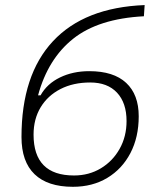

<svg xmlns="http://www.w3.org/2000/svg" viewBox="-20 -716 626 746"><path d="M263.2 9.8Q165 9.8 114.3 -39.1Q63.5 -87.9 63.5 -183.6Q63.5 -424.8 185.8 -555.9Q308.1 -687 542 -696.3L539.1 -652.8Q362.8 -643.6 264.6 -565.7Q166.5 -487.8 127.9 -345.7H137.7Q162.6 -390.6 212.9 -415Q263.2 -439.5 326.7 -439.5Q421.4 -439.5 470.2 -394Q519 -348.6 519 -264.2Q519 -183.1 486.8 -121.3Q454.6 -59.6 397 -24.9Q339.4 9.8 263.2 9.8ZM267.6 -34.2Q325.7 -34.2 371.8 -62Q418 -89.8 444.8 -137.7Q471.7 -185.5 471.7 -245.6Q471.7 -316.4 434.6 -356Q397.5 -395.5 330.6 -395.5Q264.6 -395.5 215.1 -370.1Q165.5 -344.7 137.9 -299.1Q110.4 -253.4 110.4 -192.9Q110.4 -34.2 267.6 -34.2Z"/></svg>

Font: Cascadia Code ExtraLight
Style: Italic
Weight: 200
Italic angle: -10°
Monospace: yes
Designer: Aaron Bell
Foundry: Saja Typeworks
Version: Version 2404.023; ttfautohint (v1.8.4)